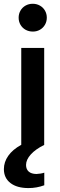

<svg xmlns="http://www.w3.org/2000/svg" viewBox="-49 -753 311 998"><path d="M61.5 -503.9H180.7V0H61.5ZM47.9 -661.1Q47.9 -681.2 57.4 -697.8Q66.9 -714.4 83.7 -723.9Q100.6 -733.4 121.1 -733.4Q141.6 -733.4 158.4 -723.9Q175.3 -714.4 184.8 -697.8Q194.3 -681.2 194.3 -661.1Q194.3 -641.1 184.8 -624.5Q175.3 -607.9 158.7 -598.4Q142.1 -588.9 122.1 -588.9Q101.1 -588.9 84.2 -598.1Q67.4 -607.4 57.6 -624Q47.9 -640.6 47.9 -661.1ZM-28.8 126Q-28.8 89.4 -6.1 56.9Q16.6 24.4 61 0H181.2Q135.7 22.5 111.1 49.8Q86.4 77.1 86.4 104.5Q86.4 126.5 100.1 138.7Q113.8 150.9 140.1 151.4Q164.1 150.4 181.2 144.5V210Q141.6 224.6 99.1 224.6Q39.1 224.6 5.1 198.2Q-28.8 171.9 -28.8 126Z"/></svg>

Font: Wanted Sans SemiBold
Style: Regular
Weight: 600
Designer: Original Design by Kil Hyung-jin and Kang Hanbin, Wanted Lab, Inc; Hangeul from Source Han Sans by Jang Soo-young and Ka
Foundry: Wanted Lab, Inc.
Version: Version 1.003